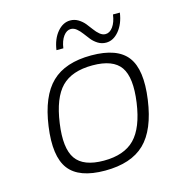

<svg xmlns="http://www.w3.org/2000/svg" viewBox="-105 -773 774 868"><g transform="rotate(-15 282.0 -338.5)"><path d="M353.5 -509.8Q475.6 -509.8 522 -448.2Q568.4 -386.7 549.3 -250Q530.3 -113.3 466.6 -51.8Q402.8 9.8 280.8 9.8Q159.2 9.8 112.5 -51.8Q65.9 -113.3 85 -250Q104 -386.2 168 -448Q231.9 -509.8 353.5 -509.8ZM137.2 -250Q121.1 -136.2 156.5 -85.7Q191.9 -35.2 287.1 -35.2Q382.3 -35.2 431.6 -85.7Q481 -136.2 497.1 -250Q513.2 -364.7 478.3 -414.8Q443.4 -464.8 347.2 -464.8Q251 -464.8 202.1 -415Q153.3 -365.2 137.2 -250ZM208.5 -573.2Q215.8 -624.5 242.4 -655.8Q269 -687 302.7 -687Q323.2 -687 340.3 -676.5Q357.4 -666 369.4 -651.4Q381.3 -636.7 392.1 -621.8Q402.8 -606.9 415.5 -596.4Q428.2 -585.9 442.4 -585.9Q461.9 -585.9 477.1 -606.7Q492.2 -627.4 497.1 -663.1H529.3Q522 -611.8 495.4 -579.8Q468.8 -547.9 435.1 -547.9Q414.6 -547.9 397.5 -558.3Q380.4 -568.8 368.4 -583.7Q356.4 -598.6 345.7 -613.3Q335 -627.9 322.3 -638.4Q309.6 -648.9 295.4 -648.9Q275.9 -648.9 260.7 -628.4Q245.6 -607.9 240.7 -573.2Z"/></g></svg>

Font: Fivo Sans Light
Style: Regular
Weight: 300
Designer: Alexander Slobzheninov
Foundry: Alexander Slobzheninov
Version: 1.0